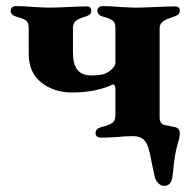

<svg xmlns="http://www.w3.org/2000/svg" viewBox="-20 -448 629 629"><path d="M486 127Q477 87 476 80Q468 30 455 14Q442 -2 416 -2Q388 -2 362 1Q328 3 309 3Q303 3 298 -1Q293 -5 293 -11Q293 -26 310 -31Q338 -38 348 -45.5Q358 -53 358 -68V-156Q358 -165 355 -169Q352 -173 347 -170Q292 -145 216 -145Q157 -145 115.5 -177.5Q74 -210 74 -272V-357Q74 -373 66 -380Q58 -387 32 -394Q15 -399 15 -414Q15 -420 20 -424Q25 -428 31 -428Q61 -428 91 -425Q129 -423 145 -423Q162 -423 202 -425Q244 -427 264 -427Q279 -427 279 -413Q279 -405 274.5 -401Q270 -397 261 -394Q234 -386 226.5 -378Q219 -370 219 -356V-275Q219 -238 233.5 -219.5Q248 -201 279 -201Q303 -201 317 -204.5Q331 -208 344 -219Q358 -232 358 -241V-357Q358 -373 350 -380Q342 -387 316 -394Q299 -399 299 -414Q299 -420 304 -424Q309 -428 315 -428Q345 -428 375 -425Q413 -423 429 -423Q445 -423 489 -425Q535 -427 554 -427Q569 -427 569 -413Q569 -405 564.5 -401Q560 -397 551 -394Q523 -385 513 -377Q503 -369 503 -356V-62Q503 -53 507.5 -46Q512 -39 521 -38Q529 -37 551 -32Q559 -31 564 -25.5Q569 -20 569 -14Q569 3 563 20Q552 54 546 124Q543 161 518 161Q507 161 498 151.5Q489 142 486 127Z"/></svg>

Font: EB Garamond ExtraBold
Style: Regular
Weight: 800
Designer: Georg Duffner and Octavio Pardo
Foundry: Georg Duffner
Version: Version 1.000